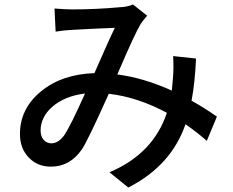

<svg xmlns="http://www.w3.org/2000/svg" viewBox="-20 -778 1040 856"><path d="M359 -361Q268 -350 212 -301Q161 -255 161 -196Q161 -170 175 -154Q189 -139 209 -139Q239 -139 265 -173Q293 -213 359 -361ZM902 -150Q859 -188 807 -224Q743 -39 552 58L468 -10Q663 -92 724 -275Q594 -345 465 -360Q372 -152 345 -112Q292 -35 207 -35Q147 -35 109 -75Q69 -115 69 -181Q69 -293 162 -370Q255 -447 401 -452Q470 -610 492 -654L400 -650Q331 -647 304 -645Q263 -643 228 -637L223 -740Q275 -736 301 -736Q407 -736 517 -746Q547 -747 573 -758L636 -708Q613 -681 607 -671Q580 -626 503 -446Q621 -431 746 -374Q750 -412 751 -429Q755 -475 752 -528L854 -517Q849 -408 834 -329Q890 -298 947 -258Z"/></svg>

Font: Noto Sans S Chinese Medium
Style: Regular
Weight: 500
Designer: Ryoko NISHIZUKA  (kana & ideographs); Paul D. Hunt (Latin, Greek & Cyrillic); Wenlong ZHANG  (bopomofo); Sandoll Communi
Foundry: Adobe Systems Incorporated
Version: Version 1.000;PS 1;hotconv 1.0.78;makeotf.lib2.5.61930